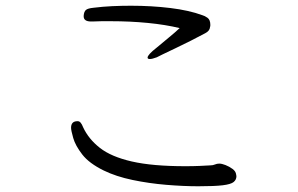

<svg xmlns="http://www.w3.org/2000/svg" viewBox="-20 -665 1040 670"><path d="M298 -590Q272 -590 272 -608V-610Q273 -624 279.5 -630Q286 -636 307 -638Q339 -642 371.5 -643.5Q404 -645 437 -645Q509 -645 574.5 -637Q640 -629 686 -612Q694 -610 704 -603Q714 -596 714 -578Q714 -573 713 -571Q712 -557 696 -549Q674 -537 646 -523Q618 -509 592 -496.5Q566 -484 548 -475.5Q530 -467 527 -465Q511 -459 503 -459Q495 -459 495 -464Q495 -474 527 -499Q547 -516 568.5 -533.5Q590 -551 607 -567Q557 -579 495.5 -585Q434 -591 366 -591Q350 -591 334.5 -591Q319 -591 303 -590ZM746 -94Q754 -94 767 -89Q780 -84 791.5 -75.5Q803 -67 804 -56Q804 -55 804.5 -53.5Q805 -52 805 -50Q805 -38 795.5 -30Q786 -22 757.5 -18.5Q729 -15 672 -15Q621 -15 560.5 -20Q500 -25 442.5 -37Q385 -49 342 -70Q291 -95 267 -126Q243 -157 235.5 -183.5Q228 -210 228 -219Q228 -241 248 -242H252Q262 -242 270 -221Q289 -180 328.5 -149Q368 -118 440 -101.5Q512 -85 627 -85Q654 -85 676.5 -86Q699 -87 715 -88Q723 -88 730 -91Q737 -94 744 -94Z"/></svg>

Font: QiushuiShotai
Style: Regular
Weight: 600
Designer: Fontworks Inc.
Foundry: Fontworks Inc.
Version: Version 1.250